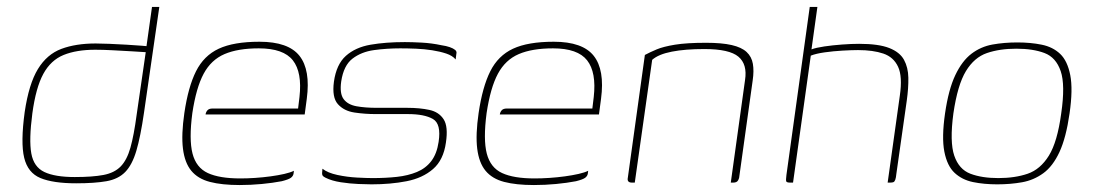

<svg xmlns="http://www.w3.org/2000/svg" viewBox="-20 -525 3146 552"><path d="M199 2Q133 2 96.5 -13Q60 -28 49.5 -71.5Q39 -115 51 -203Q63 -284 89 -326.5Q115 -369 156.5 -384.5Q198 -400 255 -400Q270 -400 294.5 -399Q319 -398 344 -396.5Q369 -395 388 -393.5Q407 -392 412 -391L400 -384L417 -505H438L394 -201Q384 -132 372 -91.5Q360 -51 340 -30.5Q320 -10 286 -4Q252 2 199 2ZM195 -16Q246 -16 277.5 -22Q309 -28 327 -46.5Q345 -65 355 -100.5Q365 -136 373 -196L399 -375Q385 -376 358.5 -377.5Q332 -379 304 -380.5Q276 -382 254 -382Q200 -382 163 -367Q126 -352 104.5 -312.5Q83 -273 73 -199Q63 -123 70 -84Q77 -45 107.5 -30.5Q138 -16 195 -16Z M669 7Q618 7 583.5 -2Q549 -11 530 -34Q511 -57 506 -97.5Q501 -138 510 -200Q521 -275 543.5 -320Q566 -365 609 -385Q652 -405 726 -405Q809 -405 841 -364.5Q873 -324 862 -241L856 -196H571Q572 -203 576.5 -208Q581 -213 591 -213H837L841 -246Q849 -317 822 -351.5Q795 -386 724 -386Q664 -386 625.5 -369.5Q587 -353 565.5 -313Q544 -273 533 -200Q523 -124 533.5 -83.5Q544 -43 577.5 -27.5Q611 -12 671 -12Q691 -12 713.5 -13.5Q736 -15 758 -18Q780 -21 797.5 -25Q815 -29 825 -34L824 -26Q823 -19 816.5 -14Q810 -9 790 -4Q764 1 732.5 4Q701 7 669 7Z M1048 5Q1035 5 1010.5 4Q986 3 960 -1Q934 -5 916 -14Q910 -17 908 -19.5Q906 -22 906 -27Q906 -32 907 -40Q922 -28 950 -22Q978 -16 1006.5 -14.5Q1035 -13 1051 -13Q1089 -13 1121 -16.5Q1153 -20 1178.5 -30.5Q1204 -41 1220 -62Q1236 -83 1241 -117Q1249 -169 1224.5 -183Q1200 -197 1153 -197H1060Q1029 -197 999 -201.5Q969 -206 951.5 -225.5Q934 -245 940 -290Q947 -340 974.5 -364.5Q1002 -389 1045.5 -396.5Q1089 -404 1144 -404Q1164 -404 1192.5 -402.5Q1221 -401 1249 -395Q1263 -393 1273 -389.5Q1283 -386 1288.5 -381.5Q1294 -377 1292 -370L1290 -354Q1281 -365 1263 -371Q1245 -377 1222.5 -380.5Q1200 -384 1176 -385Q1152 -386 1131 -386Q1092 -386 1055.5 -381Q1019 -376 993.5 -356.5Q968 -337 961 -291Q956 -256 968 -240Q980 -224 1005 -219.5Q1030 -215 1063 -215H1151Q1187 -215 1214.5 -209Q1242 -203 1255.5 -182Q1269 -161 1262 -115Q1255 -65 1225 -39Q1195 -13 1149 -4Q1103 5 1048 5Z M1515 7Q1464 7 1429.5 -2Q1395 -11 1376 -34Q1357 -57 1352 -97.5Q1347 -138 1356 -200Q1367 -275 1389.5 -320Q1412 -365 1455 -385Q1498 -405 1572 -405Q1655 -405 1687 -364.5Q1719 -324 1708 -241L1702 -196H1417Q1418 -203 1422.5 -208Q1427 -213 1437 -213H1683L1687 -246Q1695 -317 1668 -351.5Q1641 -386 1570 -386Q1510 -386 1471.5 -369.5Q1433 -353 1411.5 -313Q1390 -273 1379 -200Q1369 -124 1379.5 -83.5Q1390 -43 1423.5 -27.5Q1457 -12 1517 -12Q1537 -12 1559.5 -13.5Q1582 -15 1604 -18Q1626 -21 1643.5 -25Q1661 -29 1671 -34L1670 -26Q1669 -19 1662.5 -14Q1656 -9 1636 -4Q1610 1 1578.5 4Q1547 7 1515 7Z M1797 0Q1782 0 1785 -14L1834 -367Q1849 -375 1868 -383Q1887 -391 1920.5 -396.5Q1954 -402 2010 -402Q2055 -402 2083.5 -395.5Q2112 -389 2126.5 -375.5Q2141 -362 2144.5 -341.5Q2148 -321 2144 -294L2105 -14Q2104 -10 2102 -6.5Q2100 -3 2096.5 -1.5Q2093 0 2088 0H2081L2122 -295Q2129 -340 2103 -362Q2077 -384 2005 -384Q1950 -384 1911.5 -376.5Q1873 -369 1855 -353L1805 0Z M2252 0Q2242 0 2240.5 -3.5Q2239 -7 2241 -22L2308 -505H2330L2313 -383Q2326 -388 2350 -391.5Q2374 -395 2401 -397Q2428 -399 2450 -399Q2506 -399 2536.5 -387Q2567 -375 2579 -353Q2591 -331 2591.5 -301.5Q2592 -272 2587 -236L2557 -25Q2556 -14 2554 -8.5Q2552 -3 2549 -1.5Q2546 0 2539 0H2532L2567 -250Q2575 -305 2562 -333Q2549 -361 2519.5 -371Q2490 -381 2447 -381Q2429 -381 2402.5 -379.5Q2376 -378 2351 -374.5Q2326 -371 2311 -365L2260 0Z M2847 5Q2809 5 2777.5 -1.5Q2746 -8 2724.5 -28Q2703 -48 2695 -89Q2687 -130 2697 -199Q2707 -268 2726.5 -309Q2746 -350 2773 -370.5Q2800 -391 2833.5 -397Q2867 -403 2905 -403Q2943 -403 2975 -396.5Q3007 -390 3028 -370Q3049 -350 3057 -309Q3065 -268 3055 -199Q3045 -129 3026 -88Q3007 -47 2979.5 -27Q2952 -7 2918.5 -1Q2885 5 2847 5ZM2850 -13Q2898 -13 2934.5 -25.5Q2971 -38 2995.5 -77.5Q3020 -117 3031 -199Q3043 -281 3029.5 -320.5Q3016 -360 2983 -372.5Q2950 -385 2902 -385Q2854 -385 2817.5 -372.5Q2781 -360 2757 -320.5Q2733 -281 2721 -199Q2710 -117 2723.5 -77.5Q2737 -38 2770 -25.5Q2803 -13 2850 -13Z"/></svg>

Font: Genos Thin
Style: Italic
Weight: 100
Italic angle: -8°
Designer: Robert E. Leuschke
Foundry: Robert E. Leuschke
Version: Version 1.010